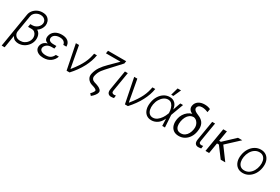

<svg xmlns="http://www.w3.org/2000/svg" viewBox="101 -2119 5351 3674"><g transform="rotate(30 2777.0 -281.5)"><path d="M369 -737.2Q437.9 -737.2 477.8 -707.7Q517.8 -678.3 532.7 -634.2Q547.6 -590.2 540.5 -546.9Q533.7 -507.5 508.7 -467.2Q483.7 -426.8 440.3 -399.1Q474.8 -380.3 493.3 -349.4Q511.7 -318.5 516.7 -281.8Q521.7 -245 516.3 -209.2Q506 -148.1 469.1 -98.2Q432.2 -48.3 377.1 -18.8Q322.1 10.7 256.7 11Q216.3 10.7 179.3 -5.5Q142.4 -21.7 120.4 -68.2L114.3 -65.3L70 204.5H4.6L128.9 -550.1Q137.4 -602.3 171.3 -644.7Q205.3 -687.1 256.7 -712.2Q308.2 -737.2 369 -737.2ZM273.1 -420.5H273.8L274.5 -425.1H316.4Q359.4 -425.4 394.5 -443.5Q429.7 -461.6 452.4 -491.1Q475.1 -520.6 480.8 -554.3Q486.5 -589.5 471.8 -617.2Q457 -644.9 427.6 -661Q398.1 -677.2 359 -677.2Q320 -677.2 284.6 -661Q249.3 -644.9 225 -617Q200.6 -589.1 195 -553.6L132.8 -177.6Q128.2 -126.1 162.3 -88.6Q196.4 -51.1 263.8 -51.1Q314.3 -51.1 354.2 -72.6Q394.2 -94.1 419.7 -129.1Q445.3 -164.1 452.4 -204.9Q458.5 -242.2 447.6 -277.2Q436.8 -312.1 410 -335Q383.2 -358 340.2 -358H262.4Z M908 -260.3H907.7L906.2 -250H844.5Q781.2 -249.6 741.7 -218.9Q702.1 -188.2 695 -148.1Q688.2 -105.5 725 -80.4Q761.7 -55.4 827.1 -55.4Q890.3 -55.4 929.2 -81Q968 -106.5 991.8 -159.4H1058.2Q1034.1 -84.9 970.2 -37.5Q906.2 9.9 808.2 9.9Q747.9 9.9 703.8 -10.1Q659.8 -30.2 638.5 -65.7Q617.2 -101.2 625 -147.7Q628.6 -167.6 639.9 -191.8Q651.3 -215.9 676.8 -237.6Q702.4 -259.2 748.2 -271.7Q709.2 -283.4 693 -303.4Q676.8 -323.5 674.7 -346.8Q672.6 -370 676.1 -391Q689.3 -466.6 750.2 -509.6Q811.1 -552.6 900.6 -552.6Q991.8 -552.6 1039.8 -511.5Q1087.7 -470.5 1087.4 -396.7H1018.8Q1015.6 -437.5 983.5 -463.2Q951.3 -489 892 -489Q832 -489 790.8 -463.6Q749.6 -438.2 742.2 -394.9Q736.5 -357.6 763.1 -335Q789.8 -312.5 854 -312.5H915.5Z M1320.7 0 1211.3 -545.5H1280.5L1367.5 -70H1373.2Q1436.4 -148.8 1478.5 -213.1Q1520.6 -277.3 1546.9 -332.6Q1573.2 -387.8 1588.8 -439.6Q1604.4 -491.5 1614.3 -545.5H1676.8Q1655.9 -411.9 1582.9 -273.4Q1509.9 -134.9 1386.7 0Z M1816.4 -727.3H2217.7L2208.5 -671.9L2011 -457.4Q1973 -415.8 1943.7 -383.7Q1914.4 -351.6 1892.4 -322.1Q1870.4 -292.6 1855.1 -259.4Q1839.8 -226.2 1830.3 -181.8Q1821.7 -144.5 1839 -116.7Q1856.2 -88.8 1888.5 -78.1L1959.2 -55.4Q2012.8 -37.3 2041.5 -9.4Q2070.3 18.5 2065 49.4Q2060.4 80.3 2032.3 117.4Q2004.3 154.5 1964.1 186.4L1927.9 146.7Q1953.1 122.5 1969.6 98.4Q1986.2 74.2 1989.3 58.2Q1990.8 44.7 1971.6 30.7Q1952.4 16.7 1918.3 5.7L1872.9 -8.5Q1811.8 -28.4 1780 -77.1Q1748.2 -125.7 1762.1 -187.9Q1781.2 -273.8 1828.3 -344.5Q1875.4 -415.1 1952.4 -490.1L2128.9 -665.1H1806.5Z M2295.1 -545.5H2358.7L2287.6 -118.3Q2281.6 -82.7 2297.4 -69.1Q2313.2 -55.4 2334.9 -55.4Q2347.7 -55.4 2359.6 -57.5Q2371.4 -59.7 2376.1 -61.1L2368.3 -0.4Q2359.7 1.8 2343.8 4.4Q2327.8 7.1 2304.3 7.1Q2260.7 7.1 2237 -22.5Q2213.4 -52.2 2224.1 -118.3Z M2609.4 0 2500 -545.5H2569.2L2656.2 -70H2661.9Q2725.1 -148.8 2767.2 -213.1Q2809.3 -277.3 2835.6 -332.6Q2861.9 -387.8 2877.5 -439.6Q2893.1 -491.5 2903.1 -545.5H2965.6Q2944.6 -411.9 2871.6 -273.4Q2798.7 -134.9 2675.4 0Z M3194.6 11.4Q3126.1 10.7 3080.8 -25.9Q3035.5 -62.5 3017.8 -127Q3000 -191.4 3014.2 -275.9Q3027.3 -357.6 3065.9 -419.9Q3104.4 -482.2 3161 -517.4Q3217.7 -552.6 3284.8 -552.6Q3358.3 -552.6 3404.3 -507.3Q3450.3 -462 3458.8 -378.2H3459.2L3518.5 -545.5H3579.2L3478 -271.3L3477.3 -268.5L3494.3 0H3433.9L3427.2 -158.4Q3389.2 -71.4 3327.2 -29.5Q3265.3 12.4 3194.6 11.4ZM3422.2 -275.2 3421.9 -287.3Q3421.2 -335.6 3406.6 -383.3Q3392 -431.1 3361.3 -462.9Q3330.6 -494.7 3281.2 -494.7Q3234 -494.7 3191.2 -464.8Q3148.4 -435 3117.7 -383.5Q3087 -332 3076 -267.4Q3065.7 -204.2 3076.9 -154.1Q3088.1 -104 3118.8 -75.3Q3149.5 -46.5 3197.1 -46.5Q3246.4 -46.5 3289.2 -77.2Q3332 -108 3365.2 -157.7Q3398.4 -207.4 3418.3 -263.8ZM3283.7 -603.3 3330.3 -768.5H3405.9L3331.7 -603.3Z M3733.7 -620.7Q3745 -686.4 3798.3 -724.4Q3851.6 -762.4 3935.7 -762.8Q3974.1 -762.4 4004.3 -755.9Q4034.4 -749.3 4063.6 -735.8L4052.2 -661.9Q4031.6 -671.2 3994.7 -681.6Q3957.7 -692.1 3918 -692.1Q3876.1 -692.1 3850.7 -673.7Q3825.3 -655.2 3820.3 -623.6Q3818.2 -610.8 3824.6 -594.8Q3831 -578.8 3853.5 -561.3Q3876.1 -543.7 3921.5 -525.6Q4018.8 -487.9 4053.8 -420.1Q4088.8 -352.3 4071.7 -255.7L4070.3 -245.7Q4058.6 -173.3 4021.7 -115.4Q3984.7 -57.5 3928.1 -23.8Q3871.4 9.9 3800.1 9.9Q3727.3 9.9 3681.5 -24.1Q3635.7 -58.2 3618.3 -116.8Q3600.9 -175.4 3612.9 -248.6L3614.3 -258.5Q3624.6 -316.1 3654.3 -364Q3683.9 -411.9 3725.5 -444.2Q3767 -476.6 3813.2 -487.2L3813.6 -490.1Q3769.5 -506.7 3747.7 -541.2Q3725.9 -575.6 3733.7 -620.7ZM3695 -253.2 3693.5 -242.9Q3685 -191.8 3693.5 -149Q3702.1 -106.2 3730.5 -80.4Q3758.9 -54.7 3810.4 -54.3Q3861.2 -54.7 3898.1 -80.4Q3935 -106.2 3957.9 -149Q3980.8 -191.8 3989 -242.9L3990.4 -253.2Q3998.2 -296.2 3986.7 -337.4Q3975.1 -378.6 3947.1 -408.6Q3919 -438.6 3876.1 -447.4Q3824.6 -447.4 3787.3 -420.6Q3750 -393.8 3727.1 -349.6Q3704.2 -305.4 3695 -253.2Z M4223 -545.5H4286.6L4215.6 -118.3Q4209.5 -82.7 4225.3 -69.1Q4241.1 -55.4 4262.8 -55.4Q4275.6 -55.4 4287.5 -57.5Q4299.4 -59.7 4304 -61.1L4296.2 -0.4Q4287.6 1.8 4271.7 4.4Q4255.7 7.1 4232.2 7.1Q4188.6 7.1 4165 -22.5Q4141.3 -52.2 4152 -118.3Z M4558.2 -528.4 4519.9 -298.3H4558.2L4802.9 -528.4H4897.4L4624.3 -274.9L4827.1 0H4726.2L4551.1 -234H4509.2L4470.2 0H4389.6L4477.6 -528.4Z M5215.6 11.4Q5143.8 11.4 5095 -25Q5046.2 -61.4 5025.7 -126.1Q5005.3 -190.7 5019.2 -275.2Q5032.7 -357.6 5073 -420.1Q5113.3 -482.6 5172.2 -517.8Q5231.2 -552.9 5300.4 -552.9Q5372.5 -552.9 5421.3 -516.3Q5470.2 -479.8 5490.6 -415.1Q5511 -350.5 5497.2 -265.6Q5483.7 -183.9 5443.4 -121.4Q5403.1 -58.9 5344.1 -23.8Q5285.2 11.4 5215.6 11.4ZM5216.6 -46.5Q5274.5 -46.5 5320.3 -77.6Q5366.1 -108.7 5396 -160.7Q5425.8 -212.7 5435.7 -275.2Q5445.7 -335.2 5433.8 -385.1Q5421.9 -435 5388.5 -465.2Q5355.1 -495.4 5299.7 -495.4Q5242.2 -495.4 5196.4 -464Q5150.6 -432.5 5120.7 -380.3Q5090.9 -328.1 5080.6 -265.6Q5070.7 -206 5082.4 -156.1Q5094.1 -106.2 5127.7 -76.3Q5161.2 -46.5 5216.6 -46.5Z"/></g></svg>

Font: Inter Light  BETA
Style: Italic
Weight: 300
Italic angle: 9.39999°
Designer: Rasmus Andersson
Foundry: rsms
Version: Version 3.011;git-f93a4a705